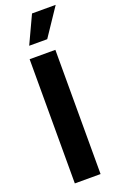

<svg xmlns="http://www.w3.org/2000/svg" viewBox="-176 -980 643 1027"><g transform="rotate(-20 145.0 -466.5)"><path d="M206.1 0H59.6V-707H206.1ZM155.3 -932.6H290L184.6 -775.4H82Z"/></g></svg>

Font: Pretendard Std
Style: Bold
Weight: 700
Designer: Base glyphs from Inter by Rasmus Andersson; Hangeul glyphs from Noto Sans CJK(Source Han Sans) by Jang Soo-young and Kan
Foundry: Kil Hyung-jin
Version: Version 1.309